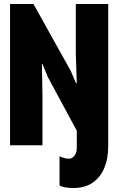

<svg xmlns="http://www.w3.org/2000/svg" viewBox="-20 -740 602 978"><path d="M31.2 0V-719.7H150.4L339.8 -379.9L367.2 -316.4H371.1L366.2 -465.8V-719.7H531.2V0H411.1L223.6 -347.7L196.3 -414.1H193.4L196.3 -253.9V0ZM352.5 217.8Q330.6 217.8 310.3 213.9Q290 210 283.2 204.1V55.7Q293 61.5 307.6 64.9Q322.3 68.4 330.1 68.4Q341.8 68.4 351.1 61.3Q360.4 54.2 365.7 42.2Q371.1 30.3 371.1 15.6V-110.4H531.2V5.9Q531.2 66.9 511.7 114.7Q492.2 162.6 452.4 190.2Q412.6 217.8 352.5 217.8Z"/></svg>

Font: Reddit Mono Black
Style: Regular
Weight: 900
Monospace: yes
Designer: Stephen Hutchings
Foundry: Reddit
Version: Version 1.014